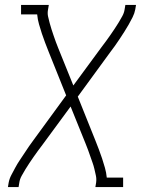

<svg xmlns="http://www.w3.org/2000/svg" viewBox="-20 -550 640 775"><path d="M12 205 15 187Q18 171 26 156Q34 141 42 126Q50 111 59.5 97Q69 83 78.5 68.5Q88 54 97.5 40Q107 26 117 13L247 -165L176 -342Q169 -360 162 -378Q155 -396 149 -414.5Q143 -433 137.5 -452Q132 -471 130 -492H65V-530H177L174 -512Q171 -497 174 -483.5Q177 -470 180.5 -457Q184 -444 188 -431.5Q192 -419 196.5 -406Q201 -393 205.5 -380.5Q210 -368 215 -356L276 -205L390 -360Q399 -372 408 -384Q417 -396 425.5 -408.5Q434 -421 442.5 -433.5Q451 -446 458.5 -458.5Q466 -471 473.5 -484.5Q481 -498 483 -512L486 -530H529L526 -512Q523 -496 515.5 -481Q508 -466 499.5 -451Q491 -436 482 -422Q473 -408 463.5 -393.5Q454 -379 444 -365Q434 -351 424 -338L294 -160L365 17Q372 35 379 53Q386 71 392 89.5Q398 108 403.5 127Q409 146 411 167H477V205H365L368 187Q370 172 367 158.5Q364 145 361 132Q358 119 353.5 106.5Q349 94 344.5 81Q340 68 335.5 55.5Q331 43 326 31L265 -120L151 35Q142 47 133 59Q124 71 115.5 83.5Q107 96 98.5 108.5Q90 121 82.5 133.5Q75 146 67.5 159.5Q60 173 58 187L55 205Z"/></svg>

Font: Iosevka Curly Slab XLtEx
Style: Italic
Weight: 200
Width: 7
Italic angle: -9°
Monospace: yes
Designer: Belleve Invis
Foundry: Belleve Invis
Version: Version 11.1.0; ttfautohint (v1.8.3)